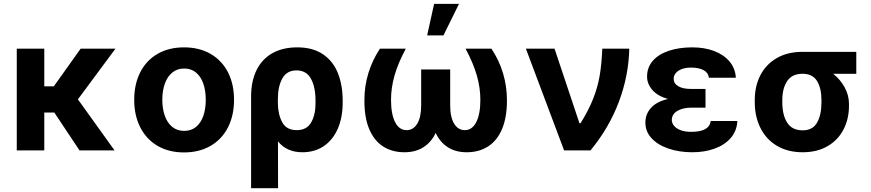

<svg xmlns="http://www.w3.org/2000/svg" viewBox="-20 -784 4541 1001"><path d="M210.9 -334H260.7L400.4 -530.3H582L386.2 -266.1L577.1 0H394.5L263.2 -197.3H210.9V0H67.4V-530.3H210.9Z M679.7 -263.7Q679.7 -345.2 711.2 -407.2Q742.7 -469.2 801.5 -503.2Q860.4 -537.1 939.5 -537.1Q1018.6 -537.1 1077.6 -503.2Q1136.7 -469.2 1168.5 -407.2Q1200.2 -345.2 1200.2 -263.7Q1200.2 -182.1 1168.5 -119.9Q1136.7 -57.6 1077.6 -23.4Q1018.6 10.7 939.5 10.7Q860.4 10.7 801.8 -23.4Q743.2 -57.6 711.4 -119.9Q679.7 -182.1 679.7 -263.7ZM1052.7 -263.7Q1052.7 -311 1040 -347.9Q1027.3 -384.8 1002 -405.8Q976.6 -426.8 940.4 -426.8Q903.8 -426.8 878.2 -405.8Q852.5 -384.8 839.4 -347.9Q826.2 -311 826.2 -263.7Q826.2 -216.8 839.4 -179.9Q852.5 -143.1 878.2 -122.3Q903.8 -101.6 940.4 -101.6Q976.6 -101.6 1002 -122.3Q1027.3 -143.1 1040 -179.7Q1052.7 -216.3 1052.7 -263.7Z M1529.3 -537.1Q1611.8 -537.1 1664.8 -500.5Q1717.8 -463.9 1742.2 -401.4Q1766.6 -338.9 1766.6 -258.8V-250Q1766.6 -171.9 1741.2 -113.3Q1715.8 -54.7 1668.5 -22.5Q1621.1 9.8 1556.6 9.8Q1475.1 9.8 1429.2 -46.9L1429.7 197.3H1289.1V-280.3Q1289.1 -362.3 1318.4 -420.2Q1347.7 -478 1401.6 -507.6Q1455.6 -537.1 1529.3 -537.1ZM1428.7 -244.1Q1429.7 -186 1451.9 -145.8Q1474.1 -105.5 1527.3 -105.5Q1580.1 -105.5 1603 -147Q1626 -188.5 1625 -250V-258.8Q1625 -329.6 1601.3 -373.3Q1577.6 -417 1525.4 -417Q1475.6 -417 1452.1 -375.2Q1428.7 -333.5 1428.7 -267.6Z M2018.6 -263.7Q2018.6 -189.5 2039.8 -147.5Q2061 -105.5 2099.6 -105.5Q2134.8 -105.5 2155.3 -139.2Q2175.8 -172.9 2175.8 -235.4V-421.9H2327.1V-235.4Q2327.1 -172.9 2347.7 -139.2Q2368.2 -105.5 2403.3 -105.5Q2441.9 -105.5 2463.1 -147.5Q2484.4 -189.5 2484.4 -263.7Q2484.4 -325.2 2466.3 -389.4Q2448.2 -453.6 2407.2 -530.3H2542Q2581.5 -471.7 2602.3 -403.1Q2623 -334.5 2623 -260.7Q2623 -172.4 2597.7 -111.8Q2572.3 -51.3 2525.1 -20.8Q2478 9.8 2413.1 9.8Q2356 9.8 2315.2 -16.1Q2274.4 -42 2251.5 -90.8Q2228.5 -42.5 2187.5 -16.4Q2146.5 9.8 2088.9 9.8Q2023.9 9.8 1976.6 -21Q1929.2 -51.8 1904.1 -113Q1878.9 -174.3 1879.9 -263.7Q1879.9 -335.9 1900.9 -403.8Q1921.9 -471.7 1960.9 -530.3H2095.7Q2054.7 -453.6 2036.6 -389.4Q2018.6 -325.2 2018.6 -263.7ZM2243.2 -763.7H2373L2292 -599.6H2207Z M2721.7 -530.3H2871.1L3001 -141.6H3006.8Q3049.3 -210.4 3072.5 -269.3Q3095.7 -328.1 3106.2 -388.2Q3116.7 -448.2 3120.1 -530.3H3260.7Q3257.8 -389.2 3206.3 -252.7Q3154.8 -116.2 3058.6 0H2920.9Z M3462.4 -268.1Q3408.7 -283.2 3381.1 -314.9Q3353.5 -346.7 3353.5 -384.8Q3353.5 -432.6 3383.5 -467Q3413.6 -501.5 3467 -519.3Q3520.5 -537.1 3589.8 -537.1Q3652.8 -537.1 3703.1 -518.1Q3753.4 -499 3783.4 -463.4Q3813.5 -427.7 3816.4 -378.9H3675.8Q3672.9 -404.8 3648.2 -418.2Q3623.5 -431.6 3583 -431.6Q3554.2 -431.6 3533.7 -423.6Q3513.2 -415.5 3502.7 -402.3Q3492.2 -389.2 3492.2 -373Q3492.2 -348.6 3516.1 -334.5Q3540 -320.3 3583 -320.3H3658.2V-222.7H3583Q3541 -222.7 3512 -206.1Q3482.9 -189.5 3482.4 -158.2Q3482.9 -141.1 3494.9 -127.2Q3506.8 -113.3 3529.3 -105Q3551.8 -96.7 3583 -96.7Q3631.8 -96.7 3656.7 -110.8Q3681.6 -125 3685.5 -153.3H3824.2Q3821.8 -101.6 3789.8 -64.7Q3757.8 -27.8 3705.3 -9Q3652.8 9.8 3589.8 9.8Q3521 9.8 3465.1 -9.3Q3409.2 -28.3 3377 -63.2Q3344.7 -98.1 3344.7 -144.5Q3344.7 -189 3373.8 -221.4Q3402.8 -253.9 3462.4 -268.1Z M4164.1 -513.7H4444.3V-399.4H4323.7Q4360.8 -370.1 4383.5 -328.9Q4406.2 -287.6 4406.2 -242.2V-232.4Q4406.2 -164.1 4377.7 -108.9Q4349.1 -53.7 4294.7 -22Q4240.2 9.8 4165 9.8Q4086.9 9.8 4030.5 -23.9Q3974.1 -57.6 3944.6 -116.9Q3915 -176.3 3915 -251V-262.7Q3915 -335 3944.3 -391.8Q3973.6 -448.7 4029.8 -481.2Q4085.9 -513.7 4164.1 -513.7ZM4165 -104.5Q4216.8 -104.5 4239.7 -144.5Q4262.7 -184.6 4262.7 -251V-262.7Q4262.7 -324.2 4239.5 -361.8Q4216.3 -399.4 4164.1 -399.4Q4109.4 -399.4 4084 -361.3Q4058.6 -323.2 4058.6 -262.7V-251Q4058.6 -184.6 4084 -144.5Q4109.4 -104.5 4165 -104.5Z"/></svg>

Font: Pretendard Std
Style: Bold
Weight: 700
Designer: Base glyphs from Inter by Rasmus Andersson; Hangeul glyphs from Noto Sans CJK(Source Han Sans) by Jang Soo-young and Kan
Foundry: Kil Hyung-jin
Version: Version 1.309